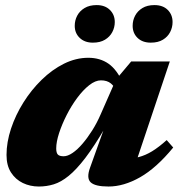

<svg xmlns="http://www.w3.org/2000/svg" viewBox="-20 -700 688 736"><path d="M325.5 -58 380.5 -211.5H383.5Q341 -139 306.8 -94.2Q272.5 -49.5 243.2 -25.8Q214 -2 186.2 6.5Q158.5 15 129 15Q95.5 15 67.5 1.5Q39.5 -12 22.2 -38.8Q5 -65.5 5 -106Q5 -154.5 22.2 -206.8Q39.5 -259 69.8 -307.2Q100 -355.5 139.8 -394.2Q179.5 -433 225.2 -455.8Q271 -478.5 318.5 -478.5Q363.5 -478.5 396 -455.8Q428.5 -433 452 -380.5L427.5 -345.5Q419.5 -368.5 405 -380.2Q390.5 -392 367 -392Q345.5 -392 322 -373.5Q298.5 -355 276 -324.8Q253.5 -294.5 235.5 -259Q217.5 -223.5 206.5 -189.8Q195.5 -156 195.5 -131Q195.5 -114 201.8 -107.5Q208 -101 224 -101Q239.5 -101 258.2 -113.8Q277 -126.5 296.2 -149Q315.5 -171.5 333.8 -200.5Q352 -229.5 366 -262L424.5 -395L483 -464.5H631L487.5 -36.5L455.5 -90Q485.5 -91 511.5 -97.8Q537.5 -104.5 563.2 -120.2Q589 -136 619 -163L644 -134.5Q579.5 -56 517 -20.5Q454.5 15 396 15Q344.5 15 327.5 -1.2Q310.5 -17.5 325.5 -58ZM336 -536.5Q304.5 -536.5 285.5 -554.8Q266.5 -573 266.5 -601Q266.5 -622 276 -640Q285.5 -658 304.2 -669.2Q323 -680.5 350.5 -680.5Q382.5 -680.5 401.2 -662Q420 -643.5 420 -615.5Q420 -595 410.5 -577Q401 -559 382.5 -547.8Q364 -536.5 336 -536.5ZM558 -536.5Q526 -536.5 507.2 -554.8Q488.5 -573 488.5 -601Q488.5 -622 498 -640Q507.5 -658 526 -669.2Q544.5 -680.5 572 -680.5Q604.5 -680.5 623 -662Q641.5 -643.5 641.5 -615.5Q641.5 -595 632.2 -577Q623 -559 604.5 -547.8Q586 -536.5 558 -536.5Z"/></svg>

Font: Newsreader ExtraBold
Style: Italic
Weight: 800
Italic angle: -17°
Designer: Hugues Gentile
Foundry: Production Type
Version: Version 1.003